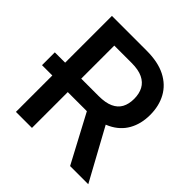

<svg xmlns="http://www.w3.org/2000/svg" viewBox="-191 -878 1029 1029"><g transform="rotate(45 323.5 -364.0)"><path d="M150.9 -275.9H2.4V-373H150.9ZM80.6 0V-727.5H344.2Q430.2 -727.5 487.1 -698.5Q543.9 -669.4 572.5 -617.4Q601.1 -565.4 601.1 -497.1Q601.1 -429.2 572.3 -378.2Q543.5 -327.1 486.3 -299.3Q429.2 -271.5 342.8 -271.5H151.4V-373.5H334Q385.7 -373.5 417.7 -388.2Q449.7 -402.8 464.6 -430.4Q479.5 -458 479.5 -497.1Q479.5 -536.6 464.4 -564.9Q449.2 -593.3 417.2 -608.6Q385.3 -624 333.5 -624H202.1V0ZM491.2 0 316.4 -328.6H449.2L628.9 0Z"/></g></svg>

Font: Inter Cardless Tabular Medium
Style: Regular
Weight: 500
Designer: Rasmus Andersson
Foundry: rsms
Version: Version 4.000;git-4fc901f